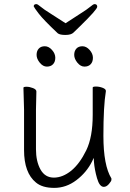

<svg xmlns="http://www.w3.org/2000/svg" viewBox="-20 -901 630 934"><path d="M157 -456 155 -368V-175Q155 -116 177 -76.5Q199 -37 242 -37Q285 -37 327 -71Q368 -105 399.5 -169.5Q431 -234 431 -342V-475Q431 -480 447 -480Q463 -480 479 -474Q495 -468 495 -459V-457Q483 -385 483 -240.5Q483 -96 522 -33V-26Q522 -20 510 -6Q498 8 485 8Q464 8 452 -34Q440 -76 437 -114L436 -133L428 -116Q401 -62 351.5 -24.5Q302 13 244 13Q186 13 155 -13Q97 -60 97 -171V-368L94 -474Q94 -479 109 -479Q124 -479 140.5 -472.5Q157 -466 157 -456ZM208 -577Q189 -577 173.5 -596Q158 -615 158 -634Q158 -653 168.5 -664.5Q179 -676 198 -676Q217 -676 233 -658Q249 -640 249 -620Q249 -600 238 -588.5Q227 -577 208 -577ZM391 -577Q372 -577 356.5 -596Q341 -615 341 -634Q341 -653 351.5 -664.5Q362 -676 381 -676Q400 -676 416 -658Q432 -640 432 -620Q432 -600 421 -588.5Q410 -577 391 -577ZM299 -788Q330 -809 367.5 -832.5Q405 -856 419.5 -868.5Q434 -881 440 -881Q453 -881 453 -868Q453 -855 369 -773Q349 -754 337.5 -742.5Q326 -731 298.5 -731Q271 -731 261 -739Q192 -804 169 -834Q146 -864 144 -870Q144 -881 157 -881Q163 -881 177.5 -868.5Q192 -856 230.5 -832Q269 -808 299 -788Z"/></svg>

Font: LXGW WenKai Light
Style: Regular
Weight: 300
Designer: LXGW / Fontworks Inc.
Foundry: LXGW / Fontworks Inc.
Version: Version 1.501; October 10, 2024